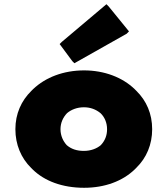

<svg xmlns="http://www.w3.org/2000/svg" viewBox="-20 -869 795 911"><path d="M488 -256C488 -226 478 -201 458 -180C439 -164 411 -153 378 -153C344 -153 318 -162 297 -180C280 -198 267 -225 267 -256C267 -286 279 -312 298 -332C318 -349 346 -360 378 -360C409 -360 435 -350 457 -332C476 -314 488 -287 488 -256ZM128 -72 135 -65C191 -10 276 22 379 22C478 22 562 -10 619 -65L627 -73C675 -120 702 -183 702 -256C702 -329 675 -391 627 -438L619 -446C561 -502 475 -535 379 -535C281 -535 196 -502 137 -446L129 -438C81 -391 53 -329 53 -256C53 -183 80 -119 128 -72ZM263 -660 323 -579 333 -569 581 -709 592 -720 496 -838 485 -849 273 -670Z"/></svg>

Font: Hussar Woodtype
Style: Ultra
Weight: 900
Foundry: Cannot Into Space Fonts
Version: Version 1.07